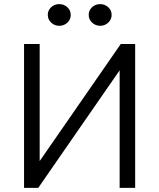

<svg xmlns="http://www.w3.org/2000/svg" viewBox="-20 -914 774 934"><path d="M97 0V-700H173V-130.5L567.5 -700H637.5V0H562V-572L166 0ZM268.5 -788.5Q245.5 -788.5 229 -804Q212.5 -819.5 212.5 -841.5Q212.5 -856.5 220.2 -868.5Q228 -880.5 240.8 -887.2Q253.5 -894 268.5 -894Q290.5 -894 307.2 -879.2Q324 -864.5 324 -841.5Q324 -826.5 316.5 -814.5Q309 -802.5 296.2 -795.5Q283.5 -788.5 268.5 -788.5ZM467.5 -788.5Q444.5 -788.5 428 -804Q411.5 -819.5 411.5 -841.5Q411.5 -856 419 -868Q426.5 -880 439.2 -887Q452 -894 467.5 -894Q489.5 -894 506.2 -879.2Q523 -864.5 523 -841.5Q523 -826.5 515.2 -814.5Q507.5 -802.5 494.8 -795.5Q482 -788.5 467.5 -788.5Z"/></svg>

Font: Geologica Cursive ExtraLight
Style: Regular
Weight: 250
Designer: Sindre Bremnes, Frode Helland
Foundry: Monokrom Skriftforlag AS
Version: Version 1.010;gftools[0.9.28]